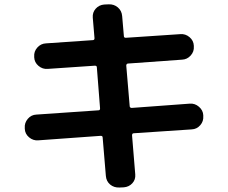

<svg xmlns="http://www.w3.org/2000/svg" viewBox="-20 -797 1040 874"><path d="M92.8 -210.9V-213.9Q90.8 -237.3 106.4 -255.9Q122.1 -274.4 145.5 -275.4L428.7 -294.9Q435.5 -294.9 435.5 -303.7L420.9 -490.2Q420.9 -498 412.1 -498L197.3 -483.4Q173.8 -481.4 155.3 -497.1Q136.7 -512.7 135.7 -536.1V-539.1Q133.8 -562.5 149.9 -580.6Q166 -598.6 189.5 -599.6L402.3 -614.3Q410.2 -614.3 410.2 -623L402.3 -716.8Q400.4 -740.2 415.5 -757.3Q430.7 -774.4 454.1 -776.4L474.6 -777.3Q499 -778.3 516.6 -763.2Q534.2 -748 536.1 -723.6L543.9 -632.8Q543.9 -625 552.7 -625L800.8 -641.6Q824.2 -643.6 842.8 -627.9Q861.3 -612.3 862.3 -588.9V-585.9Q864.3 -562.5 848.1 -544.4Q832 -526.4 808.6 -525.4L563.5 -507.8Q555.7 -507.8 554.7 -499L570.3 -314.5Q570.3 -306.6 579.1 -305.7L843.8 -325.2Q867.2 -327.1 885.7 -311Q904.3 -294.9 905.3 -272.5V-268.6Q907.2 -245.1 891.6 -227.1Q876 -209 852.5 -208L588.9 -190.4Q581.1 -190.4 581.1 -180.7L595.7 -2.9Q597.7 20.5 582.5 37.1Q567.4 53.7 543.9 55.7L523.4 56.6Q499 57.6 481.4 43Q463.9 28.3 461.9 3.9L447.3 -170.9Q447.3 -178.7 438.5 -178.7L154.3 -158.2Q130.9 -156.2 112.3 -171.9Q93.8 -187.5 92.8 -210.9Z"/></svg>

Font: Rounded Mgen+ 2m bold
Style: Bold
Weight: 700
Designer: [Source Han Sans]
Ryoko NISHIZUKA  (kana & ideographs); Paul D. Hunt (Latin, Greek & Cyrillic); Wenlong ZHANG  (bopomofo
Version: Version 1.059.20150602